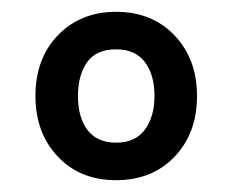

<svg xmlns="http://www.w3.org/2000/svg" viewBox="-20 -575 394 325"><path d="M176.5 -270Q115.5 -270 77.8 -310Q40 -350 40 -412.5Q40 -476 78.2 -515.5Q116.5 -555 176.5 -555Q237.5 -555 275.5 -515Q313.5 -475 313.5 -412.5Q313.5 -349.5 275.5 -309.8Q237.5 -270 176.5 -270ZM176.5 -333.5Q209 -333.5 225.2 -355.5Q241.5 -377.5 241.5 -412.5Q241.5 -448.5 225.2 -470Q209 -491.5 176.5 -491.5Q143 -491.5 127.5 -469.8Q112 -448 112 -412.5Q112 -376 128.2 -354.8Q144.5 -333.5 176.5 -333.5Z"/></svg>

Font: Manrope ExtraLight ExtraBold
Style: Regular
Weight: 800
Version: Version 4.504